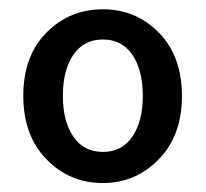

<svg xmlns="http://www.w3.org/2000/svg" viewBox="-20 -830 452 422"><path d="M206.1 -427.7Q132.8 -427.7 82 -480Q31.2 -532.2 31.2 -619.1Q31.2 -707 82 -758.3Q132.8 -809.6 206.1 -809.6Q279.3 -809.6 329.6 -757.8Q379.9 -706.1 379.9 -619.1Q379.9 -532.2 329.1 -480Q278.3 -427.7 206.1 -427.7ZM293.9 -619.1Q293.9 -675.8 271 -709.5Q248 -743.2 206.1 -743.2Q164.1 -743.2 141.1 -709.5Q118.2 -675.8 118.2 -619.1Q118.2 -563.5 141.1 -529.8Q164.1 -496.1 206.1 -496.1Q248 -496.1 271 -529.8Q293.9 -563.5 293.9 -619.1Z"/></svg>

Font: Gen Jyuu GothicL Medium
Style: Regular
Weight: 500
Designer: [Source Han Sans]
Ryoko NISHIZUKA  (kana & ideographs); Paul D. Hunt (Latin, Greek & Cyrillic); Wenlong ZHANG  (bopomofo
Version: Version 1.002.20150607